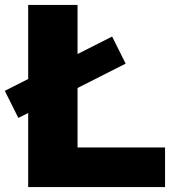

<svg xmlns="http://www.w3.org/2000/svg" viewBox="-44 -760 696 780"><path d="M271 -161H626.5V0H70.5V-301L30.5 -281L-24.5 -391L70.5 -439V-740H271V-540.5L411.5 -611.5L466.5 -501.5L271 -402.5Z"/></svg>

Font: Encode Sans Semi Expanded ExBd
Style: Regular
Weight: 800
Width: 6
Designer: Multiple Designers
Foundry: Impallari Type
Version: Version 2.000